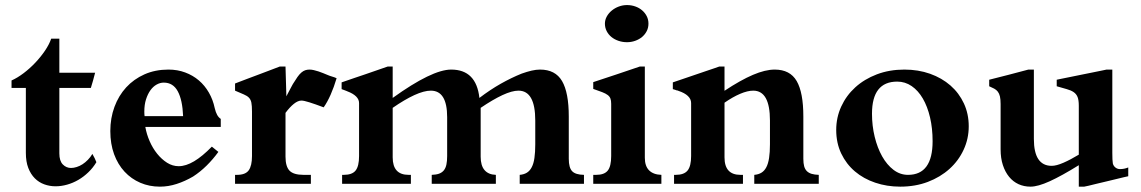

<svg xmlns="http://www.w3.org/2000/svg" viewBox="-20 -715 4440 747"><path d="M210.9 -373V-118.2Q210.9 -88.9 224.4 -75.2Q237.8 -61.5 256.3 -61.5Q266.6 -61.5 278.3 -65.2Q290 -68.8 301 -75.9Q312 -83 322 -93.3Q332 -103.5 339.4 -116.2Q344.7 -106.9 348.4 -99.4Q352.1 -91.8 355 -84Q341.8 -62 323.7 -44.7Q305.7 -27.3 284.7 -15.1Q263.7 -2.9 241 3.4Q218.3 9.8 196.3 9.8Q173.3 9.8 152.3 2.2Q131.3 -5.4 115.5 -21.2Q99.6 -37.1 90.1 -61.5Q80.6 -85.9 80.6 -120.1V-373H24.9V-401.9Q47.9 -412.1 72 -430.4Q96.2 -448.7 117.4 -471.2Q138.7 -493.7 155 -517.8Q171.4 -542 179.2 -564.5H210.9V-432.1H350.1Q346.2 -417.5 341.8 -400.9Q337.4 -384.3 333.5 -373Z M692.4 -263.2Q689.9 -326.2 671.6 -359.9Q653.3 -393.6 617.2 -393.6Q603 -393.6 589.4 -386Q575.7 -378.4 565.2 -363.8Q554.7 -349.1 548.1 -328.4Q541.5 -307.6 541.5 -281.2Q541.5 -277.3 541.7 -272.2Q542 -267.1 542.5 -263.2ZM829.6 -124Q809.1 -95.7 784.2 -71Q759.3 -46.4 731.4 -28.3Q699.7 -9.8 667.2 0.7Q634.8 11.2 602.1 11.2Q561 11.2 525.9 -3.9Q490.7 -19 464.6 -47.1Q438.5 -75.2 423.8 -115.2Q409.2 -155.3 409.2 -205.1Q409.2 -255.4 425.3 -299.1Q441.4 -342.8 470.9 -375Q500.5 -407.2 542.2 -425.8Q584 -444.3 635.3 -444.3Q670.4 -444.3 700.4 -433.1Q730.5 -421.9 753.7 -402.1Q776.9 -382.3 792.7 -354.7Q808.6 -327.1 815.4 -294.4Q819.3 -277.8 825 -267.8Q830.6 -257.8 838.9 -252.4V-221.2H545.4Q550.3 -192.9 562.3 -165.5Q574.2 -138.2 591.6 -116.7Q608.9 -95.2 630.1 -81.8Q651.4 -68.4 675.3 -68.4Q703.1 -68.4 735.4 -87.6Q767.6 -106.9 804.2 -144.5Z M1189.5 -34.7V0H894.5V-34.7H901.9Q935.1 -34.7 947.8 -52.5Q960.4 -70.3 960.4 -107.9V-280.8Q960.4 -303.7 958 -315.7Q955.6 -327.6 948.5 -335Q941.4 -342.3 928.5 -347.7Q915.5 -353 894.5 -362.3V-390.1Q899.4 -392.1 912.8 -397.2Q926.3 -402.3 944.3 -409.2Q962.4 -416 982.7 -423.6Q1002.9 -431.2 1020.8 -438Q1038.6 -444.8 1051.5 -449.7Q1064.5 -454.6 1068.4 -456.1H1090.8L1094.2 -340.3Q1095.7 -343.3 1099.6 -350.8Q1103.5 -358.4 1107.9 -366.5Q1112.3 -374.5 1115.7 -381.1Q1119.1 -387.7 1119.6 -388.2Q1129.4 -404.3 1137.2 -415.3Q1145 -426.3 1152.3 -432.6Q1159.7 -439 1167.5 -441.7Q1175.3 -444.3 1184.1 -444.3Q1192.4 -444.3 1201.4 -442.1Q1210.4 -439.9 1219.5 -437Q1228.5 -434.1 1237.3 -430.4Q1246.1 -426.8 1253.4 -423.8Q1262.2 -419.9 1271.7 -417.2Q1281.2 -414.6 1289.6 -410.6Q1279.3 -376 1266.4 -346.7Q1253.4 -317.4 1239.3 -297.4Q1205.6 -310.1 1183.8 -316.9Q1162.1 -323.7 1152.8 -323.7Q1139.2 -323.7 1123.3 -311Q1107.4 -298.3 1090.8 -275.9V-105.5Q1090.8 -67.4 1106.4 -51Q1122.1 -34.7 1161.1 -34.7Z M1850.1 -105.5Q1850.1 -70.8 1865.2 -53.2Q1880.4 -35.6 1909.2 -34.7V0H1659.7V-34.7Q1676.8 -35.2 1688.2 -39.3Q1699.7 -43.5 1706.8 -52.2Q1713.9 -61 1716.8 -74.7Q1719.7 -88.4 1719.7 -107.9V-259.3Q1719.7 -362.3 1656.2 -362.3Q1629.9 -362.3 1592 -345Q1554.2 -327.6 1507.8 -295.4V-102.5Q1507.8 -34.7 1569.8 -34.7H1578.6V0H1311V-34.7H1317.4Q1350.1 -34.7 1363.5 -51.5Q1377 -68.4 1377 -107.9V-314Q1377 -328.1 1365.5 -339.6Q1354 -351.1 1332 -359.4Q1331.5 -359.9 1331.3 -359.6Q1331.1 -359.4 1330.6 -359.9H1331.1Q1325.2 -362.3 1319.3 -364.5Q1313.5 -366.7 1309.1 -368.2V-394.5Q1314 -396 1327.6 -400.9Q1341.3 -405.8 1359.6 -411.9Q1377.9 -418 1398.4 -425Q1418.9 -432.1 1437.5 -438.5Q1456.1 -444.8 1469.7 -449.7Q1483.4 -454.6 1488.3 -456.1H1507.8V-334Q1661.1 -444.3 1735.4 -444.3Q1833 -444.3 1845.2 -334Q1886.7 -365.7 1928.2 -389.2Q1969.7 -412.6 2009.8 -428.7Q2030.3 -436 2048.1 -440.2Q2065.9 -444.3 2081.1 -444.3Q2140.6 -444.3 2166.7 -399.7Q2192.9 -355 2192.9 -261.7V-97.2Q2192.9 -62.5 2206.1 -48.8Q2219.2 -35.2 2252 -34.7V0H2002V-34.7Q2018.6 -36.1 2030 -43.2Q2041.5 -50.3 2048.8 -64.5Q2056.2 -78.6 2059.3 -100.6Q2062.5 -122.6 2062.5 -153.8V-246.1Q2062.5 -362.3 1997.1 -362.3Q1972.2 -362.3 1934.8 -345Q1897.5 -327.6 1850.1 -295.4Z M2419.4 -695.3Q2436.5 -695.3 2451.7 -689.9Q2466.8 -684.6 2478 -675Q2489.3 -665.5 2496.1 -652.3Q2502.9 -639.2 2502.9 -623Q2502.9 -606.9 2496.1 -593.8Q2489.3 -580.6 2477.8 -571Q2466.3 -561.5 2451.2 -556.2Q2436 -550.8 2419.4 -550.8Q2401.9 -550.8 2386.2 -556.2Q2370.6 -561.5 2358.9 -571Q2347.2 -580.6 2340.3 -594Q2333.5 -607.4 2333.5 -623Q2333.5 -637.7 2340.8 -650.9Q2348.1 -664.1 2360.4 -674.1Q2372.6 -684.1 2387.9 -689.7Q2403.3 -695.3 2419.4 -695.3ZM2553.2 0H2288.1V-34.7H2299.3Q2331.1 -34.7 2344.5 -51.3Q2357.9 -67.9 2357.9 -107.9V-311Q2357.9 -323.7 2355 -331.5Q2352.1 -339.4 2344.5 -345.2Q2336.9 -351.1 2323.2 -356.4Q2309.6 -361.8 2288.1 -369.1V-395.5Q2331.5 -409.7 2378.7 -425.5Q2425.8 -441.4 2469.2 -456.1H2488.8V-101.1Q2488.8 -68.8 2505.4 -52.2Q2522 -35.6 2553.2 -34.7Z M3105.5 -97.2Q3105.5 -80.1 3108.6 -68.4Q3111.8 -56.6 3119.1 -49.3Q3126.5 -42 3137.9 -38.6Q3149.4 -35.2 3165.5 -34.7V0H2914.6V-34.7Q2931.2 -36.1 2942.6 -43.2Q2954.1 -50.3 2961.4 -64.2Q2968.8 -78.1 2972.2 -100.3Q2975.6 -122.6 2975.6 -153.8V-246.1Q2975.6 -362.3 2910.6 -362.3Q2888.7 -362.3 2859.9 -350.1Q2831.1 -337.9 2798.8 -315.4V-102.5Q2798.8 -34.7 2860.8 -34.7H2870.6V0H2602.5V-34.7H2608.9Q2641.6 -34.7 2655.3 -51.8Q2668.9 -68.8 2668.9 -107.9V-314Q2668.9 -329.6 2656.2 -341.6Q2643.6 -353.5 2620.1 -361.3Q2618.7 -362.3 2616 -363Q2613.3 -363.8 2612.8 -363.3Q2609.9 -364.3 2606.4 -365.7Q2603 -367.2 2597.7 -368.2V-394.5Q2602.5 -396 2616.5 -400.9Q2630.4 -405.8 2648.9 -411.9Q2667.5 -418 2688.2 -425.3Q2709 -432.6 2727.5 -438.7Q2746.1 -444.8 2760 -449.7Q2773.9 -454.6 2778.3 -456.1H2798.8V-361.8Q2861.3 -403.3 2909.4 -423.8Q2957.5 -444.3 2994.1 -444.3Q3053.7 -444.3 3079.6 -399.7Q3105.5 -355 3105.5 -261.7Z M3372.6 -272.5Q3372.6 -225.6 3383.1 -182.6Q3393.6 -139.6 3412.1 -106.7Q3430.7 -73.7 3456.3 -54.2Q3481.9 -34.7 3512.7 -34.7Q3608.4 -34.7 3608.4 -165.5Q3608.4 -215.8 3598.4 -258.3Q3588.4 -300.8 3570.3 -331.8Q3552.2 -362.8 3526.9 -380.1Q3501.5 -397.5 3470.7 -397.5Q3372.6 -397.5 3372.6 -272.5ZM3233.4 -209.5Q3233.4 -257.8 3252.9 -300.5Q3272.5 -343.3 3307.6 -375.2Q3342.8 -407.2 3391.6 -425.8Q3440.4 -444.3 3498.5 -444.3Q3552.7 -444.3 3598.6 -428Q3644.5 -411.6 3678 -382.3Q3711.4 -353 3730.2 -312.5Q3749 -272 3749 -223.6Q3749 -175.3 3729.2 -132.6Q3709.5 -89.8 3674.1 -57.9Q3638.7 -25.9 3589.8 -7.3Q3541 11.2 3482.4 11.2Q3430.7 11.2 3385.3 -4.2Q3339.8 -19.5 3306.2 -48.1Q3272.5 -76.7 3252.9 -117.7Q3233.4 -158.7 3233.4 -209.5Z M4177.2 11.2V-72.3Q4110.4 -30.8 4064.2 -9.8Q4018.1 11.2 3989.3 11.2Q3963.9 11.2 3942.6 1.5Q3921.4 -8.3 3906 -27.1Q3890.6 -45.9 3881.8 -72.8Q3873 -99.6 3873 -133.8V-310.1Q3873 -328.6 3870.4 -339.8Q3867.7 -351.1 3862.1 -358.4Q3856.4 -365.7 3848.1 -370.1Q3839.8 -374.5 3828.6 -379.4V-404.8Q3865.2 -414.1 3903.3 -423.8Q3941.4 -433.6 3981 -444.3H4002.4V-174.3Q4002.4 -69.8 4071.8 -69.8Q4089.8 -69.8 4117.4 -81.8Q4145 -93.8 4177.2 -113.3V-303.7Q4177.2 -325.7 4172.4 -337.6Q4167.5 -349.6 4157 -356.7Q4146.5 -363.8 4130.4 -368.2Q4114.3 -372.6 4091.3 -379.4V-404.8Q4095.2 -405.8 4110.1 -408.7Q4125 -411.6 4145.3 -415.8Q4165.5 -419.9 4188.5 -424.6Q4211.4 -429.2 4231.7 -433.3Q4252 -437.5 4266.6 -440.4Q4281.2 -443.4 4285.2 -444.3H4307.6V-120.1Q4307.6 -106 4308.1 -95.2Q4308.6 -84.5 4309.6 -79.1Q4312 -69.3 4319.8 -63.2Q4327.6 -57.1 4337.4 -57.1Q4354 -57.1 4369.6 -63.5V-29.3Q4365.7 -28.8 4352.8 -25.6Q4339.8 -22.5 4322 -18.1Q4304.2 -13.7 4284.2 -9Q4264.2 -4.4 4246.3 0Q4228.5 4.4 4215.3 7.6Q4202.1 10.7 4198.2 11.2Z"/></svg>

Font: XB Niloofar
Style: Bold
Weight: 700
Designer: Behnam
Foundry: Irmug
Version: Version 7.201 2008